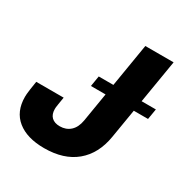

<svg xmlns="http://www.w3.org/2000/svg" viewBox="-168 -868 987 1019"><g transform="rotate(30 325.0 -359.0)"><path d="M238.8 10.7Q133.8 10.7 74.5 -37.1Q15.1 -85 15.1 -174.8Q15.1 -182.6 15.9 -192.6Q16.6 -202.6 19.3 -221.4Q22 -240.2 27.3 -273.4H195.3Q190.4 -243.7 188 -228.8Q185.5 -213.9 185.1 -208Q184.6 -202.1 184.6 -198.2Q184.6 -165.5 202.4 -148.4Q220.2 -131.3 252.9 -131.3Q291 -131.3 316.7 -154.5Q342.3 -177.7 350.1 -222.7L433.6 -727.5H606.9L522.9 -222.2Q504.4 -110.4 431.6 -49.8Q358.9 10.7 238.8 10.7ZM289.6 -399.4 300.3 -463.9H650.4L639.6 -399.4Z"/></g></svg>

Font: Inter 24pt ExtraBold
Style: Italic
Weight: 800
Italic angle: -9.3988°
Designer: Rasmus Andersson
Foundry: rsms
Version: Version 4.001;git-66647c0bb